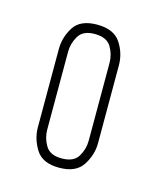

<svg xmlns="http://www.w3.org/2000/svg" viewBox="-61 -756 325 398"><g transform="rotate(15 101.5 -556.5)"><path d="M166 -473Q166 -448 151.5 -425.5Q137 -403 101 -403Q65 -403 51 -425.5Q37 -448 37 -473V-640Q37 -666 51 -688Q65 -710 101 -710Q137 -710 151.5 -688Q166 -666 166 -640ZM57 -473Q57 -455 66.5 -439Q76 -423 101 -423Q127 -423 136.5 -439Q146 -455 146 -473V-640Q146 -658 136.5 -674Q127 -690 101 -690Q76 -690 66.5 -674Q57 -658 57 -640Z"/></g></svg>

Font: Wire One
Style: Regular
Weight: 400
Designer: Alexei Vanyashin, Gayaneh Bagdasaryan
Foundry: Cyreal
Version: Version 1.102; ttfautohint (v1.8.3)